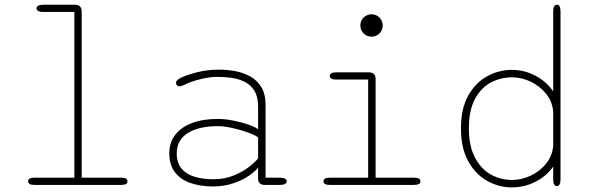

<svg xmlns="http://www.w3.org/2000/svg" viewBox="-20 -782 2516 812"><path d="M125.5 0Q111.5 0 105.2 -4Q99 -8 99 -15Q99 -22.5 105.2 -26.5Q111.5 -30.5 125.5 -30.5H294.5V-731.5H163Q149 -731.5 141.8 -735.5Q134.5 -739.5 134.5 -746.5Q134.5 -753.5 141.8 -757.8Q149 -762 163 -762H297Q311 -762 318.2 -754.8Q325.5 -747.5 325.5 -733.5V-30.5H492.5Q506.5 -30.5 512.8 -26.5Q519 -22.5 519 -15Q519 -8 512.8 -4Q506.5 0 492.5 0Z M1100 0Q1086 0 1078.8 -6.8Q1071.5 -13.5 1071.5 -26V-73.5Q1060 -57.5 1032.8 -38.8Q1005.5 -20 966.5 -6.8Q927.5 6.5 880.5 6.5Q827.5 6.5 785.8 -8Q744 -22.5 720 -53.2Q696 -84 696 -133.5Q696 -179 720.8 -211.5Q745.5 -244 791.5 -261.5Q837.5 -279 900.5 -279Q932 -279 967 -272Q1002 -265 1030.5 -255Q1059 -245 1071.5 -235.5V-331Q1071.5 -373.5 1055.5 -398.8Q1039.5 -424 1013.5 -436.5Q987.5 -449 957.8 -453Q928 -457 900 -457Q865 -457 824.8 -446.5Q784.5 -436 760.5 -423.5Q754.5 -420.5 749 -418.8Q743.5 -417 739.5 -417Q732 -417 728 -421.8Q724 -426.5 724 -431.5Q724 -437 729 -442.2Q734 -447.5 743.5 -452.5Q770 -465.5 813.8 -476.5Q857.5 -487.5 906.5 -487.5Q938.5 -487.5 972.8 -481.5Q1007 -475.5 1036.5 -459.8Q1066 -444 1084.5 -414.8Q1103 -385.5 1103 -339V-30.5H1164Q1178 -30.5 1185.2 -26.5Q1192.5 -22.5 1192.5 -15Q1192.5 -8 1185.2 -4Q1178 0 1164 0ZM1071.5 -201Q1057.5 -211.5 1026.5 -222.5Q995.5 -233.5 961.2 -241Q927 -248.5 901.5 -248.5Q821 -248.5 774.2 -219.2Q727.5 -190 727.5 -133.5Q727.5 -92 748.5 -68Q769.5 -44 804.8 -34Q840 -24 882.5 -24Q929 -24 967.5 -39.5Q1006 -55 1033 -76Q1060 -97 1071.5 -112.5Z M1374.5 -30.5H1537V-445.5H1401.5Q1387.5 -445.5 1381 -449.8Q1374.5 -454 1374.5 -461Q1374.5 -468 1381 -472Q1387.5 -476 1401.5 -476H1540Q1568.5 -476 1568.5 -447.5V-30.5H1731Q1745 -30.5 1751.5 -26.5Q1758 -22.5 1758 -15Q1758 -8 1751.5 -4Q1745 0 1731 0H1374.5Q1360.5 0 1354.2 -4Q1348 -8 1348 -15Q1348 -22.5 1354.2 -26.5Q1360.5 -30.5 1374.5 -30.5ZM1504 -674.5Q1504 -687.5 1510.2 -698.2Q1516.5 -709 1527.5 -715.2Q1538.5 -721.5 1551.5 -721.5Q1564.5 -721.5 1575.2 -715.2Q1586 -709 1592.2 -698.2Q1598.5 -687.5 1598.5 -674.5Q1598.5 -661.5 1592.2 -650.5Q1586 -639.5 1575.2 -633.2Q1564.5 -627 1551.5 -627Q1538.5 -627 1527.5 -633.2Q1516.5 -639.5 1510.2 -650.5Q1504 -661.5 1504 -674.5Z M2335 5Q2319.5 5 2319.5 -24V-77.5Q2292 -37.5 2245 -13.5Q2198 10.5 2144 10.5Q2090.5 10.5 2041.2 -16.5Q1992 -43.5 1960.8 -99Q1929.5 -154.5 1929.5 -239Q1929.5 -324 1960.8 -378.8Q1992 -433.5 2041.2 -460Q2090.5 -486.5 2144 -486.5Q2198 -486.5 2245 -461.5Q2292 -436.5 2319.5 -395.5V-733.5Q2319.5 -747.5 2323.5 -754.8Q2327.5 -762 2335 -762Q2350.5 -762 2350.5 -733.5V-24Q2350.5 5 2335 5ZM2319.5 -163.5V-309.5Q2316 -353 2289.2 -385.8Q2262.5 -418.5 2224 -436.8Q2185.5 -455 2145.5 -455Q2097 -455 2055.5 -432.8Q2014 -410.5 1988.5 -363Q1963 -315.5 1963 -239Q1963 -164.5 1988.5 -116Q2014 -67.5 2055.5 -44.2Q2097 -21 2145.5 -21Q2185.5 -21 2223.8 -38.8Q2262 -56.5 2288.5 -88.8Q2315 -121 2319.5 -163.5Z"/></svg>

Font: Sono ExtraLight
Style: Regular
Weight: 200
Designer: Tyler Finck
Foundry: Tyler Finck
Version: Version 2.112